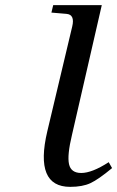

<svg xmlns="http://www.w3.org/2000/svg" viewBox="-20 -712 456 747"><path d="M180 -663 187 -692H376L260 -187Q241 -108 248.5 -73.5Q256 -39 296 -39Q338 -39 403 -81L416 -58Q363 -14 332 0.5Q301 15 253 15Q113 15 164 -201L261 -609Q272 -655 239 -658Z"/></svg>

Font: Lingua Franca
Style: Italic
Weight: 400
Italic angle: -13°
Version: Version 1.19